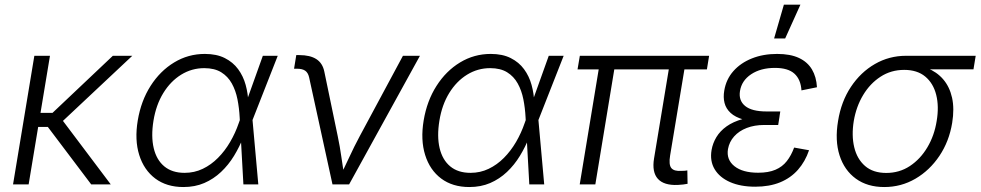

<svg xmlns="http://www.w3.org/2000/svg" viewBox="-20 -773 4111 805"><path d="M189.5 -539.1 100.1 0H34.7L124 -539.1ZM534.7 -539.1 216.8 -240.7H112.8L122.6 -299.8H200.2L453.1 -539.1ZM362.3 0 177.7 -244.6 224.1 -292.5 444.3 0Z M749 11.2Q678.7 11.2 631.1 -24.4Q583.5 -60.1 563.7 -123.3Q543.9 -186.5 557.6 -268.1Q571.3 -350.1 611.3 -412.8Q651.4 -475.6 710.2 -511.2Q769 -546.9 838.9 -546.9Q888.2 -546.9 922.6 -529.5Q957 -512.2 978.5 -482.9Q1000 -453.6 1010 -417Q1020 -380.4 1021.5 -340.8H1043.9L1038.6 -271.5L1063 0H1000.5L984.9 -280.3Q982.9 -319.8 975.6 -356.7Q968.3 -393.6 951.9 -423.1Q935.5 -452.6 907.5 -470Q879.4 -487.3 836.4 -487.3Q784.2 -487.3 739.7 -460Q695.3 -432.6 664.8 -383.1Q634.3 -333.5 623.5 -267.1Q612.8 -201.2 624.5 -151.9Q636.2 -102.5 668.9 -75.4Q701.7 -48.3 753.9 -48.3Q794.9 -48.3 830.1 -65.2Q865.2 -82 894 -111.1Q922.9 -140.1 944.8 -177.7Q966.8 -215.3 981 -256.8L1082 -539.1H1144.5L1038.1 -268.1L1021 -199.7H1001Q984.4 -157.7 961.2 -119.6Q938 -81.5 906.7 -52Q875.5 -22.5 836.4 -5.6Q797.4 11.2 749 11.2Z M1374 0 1275.9 -449.2Q1271.5 -468.3 1259.5 -476.6Q1247.6 -484.9 1224.6 -484.9H1212.9L1222.2 -542H1234.9Q1280.3 -542 1306.4 -525.1Q1332.5 -508.3 1339.8 -472.7L1396 -202.1Q1405.3 -158.2 1411.4 -114Q1417.5 -69.8 1424.3 -28.3H1402.8Q1424.3 -70.3 1444.6 -114.3Q1464.8 -158.2 1488.3 -202.1L1669.4 -539.1H1740.7L1443.8 0Z M1947.8 11.2Q1877.4 11.2 1829.8 -24.4Q1782.2 -60.1 1762.5 -123.3Q1742.7 -186.5 1756.3 -268.1Q1770 -350.1 1810.1 -412.8Q1850.1 -475.6 1908.9 -511.2Q1967.8 -546.9 2037.6 -546.9Q2086.9 -546.9 2121.3 -529.5Q2155.8 -512.2 2177.2 -482.9Q2198.7 -453.6 2208.7 -417Q2218.8 -380.4 2220.2 -340.8H2242.7L2237.3 -271.5L2261.7 0H2199.2L2183.6 -280.3Q2181.6 -319.8 2174.3 -356.7Q2167 -393.6 2150.6 -423.1Q2134.3 -452.6 2106.2 -470Q2078.1 -487.3 2035.2 -487.3Q1982.9 -487.3 1938.5 -460Q1894 -432.6 1863.5 -383.1Q1833 -333.5 1822.3 -267.1Q1811.5 -201.2 1823.2 -151.9Q1835 -102.5 1867.7 -75.4Q1900.4 -48.3 1952.6 -48.3Q1993.7 -48.3 2028.8 -65.2Q2064 -82 2092.8 -111.1Q2121.6 -140.1 2143.6 -177.7Q2165.5 -215.3 2179.7 -256.8L2280.8 -539.1H2343.3L2236.8 -268.1L2219.7 -199.7H2199.7Q2183.1 -157.7 2159.9 -119.6Q2136.7 -81.5 2105.5 -52Q2074.2 -22.5 2035.2 -5.6Q1996.1 11.2 1947.8 11.2Z M2821.8 2.4Q2763.7 4.9 2738.3 -23.2Q2712.9 -51.3 2722.2 -108.4L2790 -518.1H2855.5L2789.6 -121.1Q2783.2 -82.5 2794.7 -68.4Q2806.2 -54.2 2837.9 -56.6Q2847.2 -56.6 2851.8 -57.1Q2856.4 -57.6 2861.8 -58.6L2862.8 -2.4Q2855.5 -1 2844.7 0.5Q2834 2 2821.8 2.4ZM2410.6 0 2496.1 -518.1H2561.5L2476.1 0ZM2401.4 -481.9 2411.1 -539.1H2953.1L2943.8 -481.9Z M3146.5 9.8Q3085 9.8 3041 -9.5Q2997.1 -28.8 2976.3 -63.5Q2955.6 -98.1 2963.4 -144Q2968.3 -172.4 2983.6 -198Q2999 -223.6 3026.4 -243.2Q3053.7 -262.7 3094 -273.9Q3134.3 -285.2 3188.5 -285.2H3248.5L3242.7 -249H3183.6Q3143.6 -249 3111.1 -236.6Q3078.6 -224.1 3058.1 -201.2Q3037.6 -178.2 3032.2 -147.9Q3024.9 -103.5 3059.3 -76.2Q3093.8 -48.8 3158.7 -48.8Q3202.1 -48.8 3231.2 -61.3Q3260.3 -73.7 3278.8 -97.4Q3297.4 -121.1 3309.6 -154.3L3372.1 -143.1Q3356 -95.7 3325.7 -61.3Q3295.4 -26.9 3250.7 -8.5Q3206.1 9.8 3146.5 9.8ZM3185.5 -261.7Q3132.3 -261.7 3097.4 -271.7Q3062.5 -281.7 3043.2 -299.6Q3023.9 -317.4 3017.8 -341.3Q3011.7 -365.2 3016.6 -393.1Q3024.4 -440.4 3054.9 -474.9Q3085.4 -509.3 3132.6 -528.1Q3179.7 -546.9 3238.3 -546.9Q3293.9 -546.9 3329.8 -530Q3365.7 -513.2 3384.3 -481.9Q3402.8 -450.7 3405.3 -407.2L3340.3 -394Q3337.4 -439.9 3310.8 -464.1Q3284.2 -488.3 3229 -488.3Q3169.4 -488.3 3129.4 -461.7Q3089.4 -435.1 3082.5 -391.1Q3076.2 -351.6 3104.2 -328.6Q3132.3 -305.7 3193.8 -305.7H3251.5L3244.6 -261.7ZM3225.6 -611.8 3266.6 -753.4H3335.9L3272 -611.8Z M3687.5 11.2Q3616.7 11.2 3568.4 -23.9Q3520 -59.1 3500 -121.6Q3480 -184.1 3493.7 -265.6Q3506.8 -347.2 3547.6 -408.7Q3588.4 -470.2 3648.2 -504.6Q3708 -539.1 3778.8 -539.1H4070.8L4061.5 -482.4H3836.9L3771 -480Q3715.8 -480 3671.9 -451.4Q3627.9 -422.9 3598.9 -374.5Q3569.8 -326.2 3559.6 -265.6Q3549.8 -205.1 3561.5 -155.8Q3573.2 -106.4 3606.9 -77.1Q3640.6 -47.9 3695.8 -47.9Q3751 -47.9 3794.9 -76.9Q3838.9 -106 3868.2 -155.3Q3897.5 -204.6 3907.2 -265.6Q3917.5 -326.7 3905.3 -375.2Q3893.1 -423.8 3859.4 -451.9Q3825.7 -480 3771 -480L3772.9 -503.9Q3825.2 -503.9 3866.5 -487.8Q3907.7 -471.7 3934.6 -440.4Q3961.4 -409.2 3971.7 -363.3Q3981.9 -317.4 3972.2 -257.8Q3959.5 -180.2 3918.7 -119.4Q3877.9 -58.6 3818.1 -23.7Q3758.3 11.2 3687.5 11.2Z"/></svg>

Font: Inter 18pt Light
Style: Italic
Weight: 300
Italic angle: -9.3988°
Designer: Rasmus Andersson
Foundry: rsms
Version: Version 4.001;git-66647c0bb